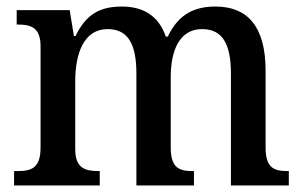

<svg xmlns="http://www.w3.org/2000/svg" viewBox="-20 -567 928 587"><path d="M23 0H285V-44H282C241 -44 210 -52 210 -111V-318C210 -403 236 -478 309 -478C374 -478 397 -428 397 -342V0H573V-44H570C528 -44 502 -53 502 -116V-331C502 -410 527 -478 598 -478C663 -478 686 -428 686 -342V0H863V-44H860C818 -44 792 -53 792 -116V-351C792 -488 735 -547 639 -547C576 -547 526 -525 493 -455H487C464 -522 414 -547 353 -547C287 -547 244 -525 211 -457H206L193 -536H31V-492H34C75 -492 104 -483 104 -425V-116C104 -53 76 -44 34 -44H23Z"/></svg>

Font: Noto Serif Hebrew SemiCondensed Medium
Style: Regular
Weight: 500
Width: 4
Designer: Monotype Design Team
Foundry: Monotype Imaging Inc.
Version: Version 2.004